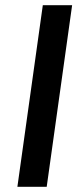

<svg xmlns="http://www.w3.org/2000/svg" viewBox="-20 -720 317 740"><path d="M47 0 145 -700H258L160 0Z"/></svg>

Font: Finlandica Medium
Style: Italic
Weight: 500
Italic angle: -8°
Designer: Niklas Ekholm, Juho Hiilivirta, Jaakko Suomalainen
Foundry: Helsinki Type Studio
Version: Version 1.063